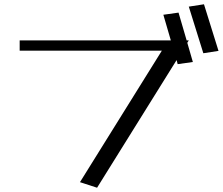

<svg xmlns="http://www.w3.org/2000/svg" viewBox="-20 -833 1042 898"><path d="M853 -644 815 -774 744 -764 779 -644H72V-596H737L354 19L434 45L806 -552L811 -533L882 -543L856 -633L863 -644ZM863 -802 931 -584 1002 -595 934 -813Z"/></svg>

Font: LXGW Marker Gothic
Style: Regular
Weight: 400
Version: Version 1.001